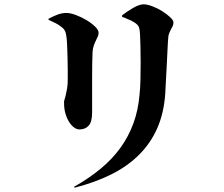

<svg xmlns="http://www.w3.org/2000/svg" viewBox="-20 -806 1040 890"><path d="M287 -642Q285 -657 279 -666.5Q273 -676 261 -684Q251 -692 236 -699.5Q221 -707 205 -714V-719Q225 -730 246 -738Q267 -746 288 -746Q306 -746 331.5 -736.5Q357 -727 380.5 -713Q404 -699 420.5 -683Q437 -667 437 -654Q437 -649 436 -645Q435 -641 433 -636Q431 -631 428.5 -626.5Q426 -622 424 -617Q419 -607 414.5 -594Q410 -581 409 -564Q408 -547 407.5 -513Q407 -479 407 -438.5Q407 -398 407 -357Q407 -316 407 -285Q407 -241 391 -223.5Q375 -206 348 -206Q336 -206 323.5 -215Q311 -224 300.5 -240.5Q290 -257 283.5 -279Q277 -301 277 -327Q277 -331 277 -335Q277 -339 279 -344Q281 -349 282 -354.5Q283 -360 285 -366Q288 -379 291 -396Q294 -413 294 -437Q294 -456 294 -484.5Q294 -513 293 -542.5Q292 -572 291 -599Q290 -626 287 -642ZM760 -632Q758 -611 756.5 -576Q755 -541 753 -503Q751 -465 749 -429.5Q747 -394 746 -372Q740 -283 709.5 -213Q679 -143 625 -89Q571 -35 495.5 2.5Q420 40 326 64L323 60Q392 21 446 -23.5Q500 -68 538 -120.5Q576 -173 598.5 -234.5Q621 -296 627 -369Q630 -394 631 -434Q632 -474 632 -515Q632 -556 631 -592.5Q630 -629 629 -648Q628 -669 624 -680Q620 -691 603 -702Q589 -711 573 -717Q561 -723 546 -728V-735Q569 -753 597.5 -769.5Q626 -786 646 -786Q662 -786 686 -777Q710 -768 731.5 -754.5Q753 -741 768.5 -726.5Q784 -712 784 -702Q784 -693 781 -686Q778 -679 773 -671Q771 -666 769 -662.5Q767 -659 765 -654Q760 -642 760 -632Z"/></svg>

Font: XinYuGongZhangJiaSongA
Style: Regular
Weight: 900
Designer: XinYuGong
Foundry: Adobe Systems Incorporated
Version: Version 1.00